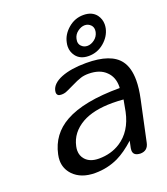

<svg xmlns="http://www.w3.org/2000/svg" viewBox="-133 -810 783 902"><g transform="rotate(-20 259.0 -358.5)"><path d="M320.3 -622.1Q318.8 -615.7 318.8 -610.4Q318.8 -596.2 327.6 -586.9Q339.8 -573.7 357.9 -573.7Q376 -573.7 393.6 -586.9Q411.1 -600.1 416 -622.1Q417 -627.4 417 -632.3Q417 -646.5 408.2 -656.2Q395.5 -669.4 377.9 -669.4Q360.4 -669.4 342.5 -656.2Q324.7 -643.1 320.3 -622.1ZM271.5 -622.1Q279.3 -660.2 312.5 -688.5Q345.7 -716.8 388.2 -716.8Q431.6 -716.8 453.1 -688.5Q468.3 -667.5 468.3 -641.6Q468.3 -632.3 466.3 -622.1Q458 -583.5 424.6 -555.2Q391.1 -526.9 347.7 -526.9Q305.2 -526.9 284.2 -555.2Q269 -575.7 269 -601.1Q269 -611.3 271.5 -622.1ZM335 -87.4Q400.4 -129.4 419.9 -221.2L430.7 -279.3Q401.4 -281.7 375 -281.7Q281.2 -281.7 223.6 -249.5Q160.2 -213.4 146.5 -148.9Q144 -137.7 144 -127.9Q144 -101.6 160.6 -83Q183.1 -57.6 228 -57.6Q288.6 -57.6 335 -87.4ZM491.2 -441.9Q517.6 -406.2 517.6 -343.8Q517.6 -304.2 506.8 -253.9L463.4 -50.8Q455.6 -13.2 418 -13.2L409.7 -14.2Q383.3 -18.1 383.3 -42Q383.3 -46.9 384.3 -52.7L391.6 -87.4Q345.2 -45.4 303.7 -25.4Q250 0 188 0Q117.7 0 79.1 -40.5Q50.3 -71.3 50.3 -112.3Q50.3 -126.5 53.7 -142.1Q73.7 -236.3 157.7 -283.2Q251.5 -335.9 432.1 -335.9Q432.6 -340.3 432.6 -344.7Q432.6 -390.6 403.8 -418.5Q373.5 -449.2 316.4 -449.2Q294.4 -449.2 277.8 -443.8Q261.2 -439 225.6 -421.4Q196.3 -407.2 187 -403.8Q177.2 -400.4 166.5 -400.4Q154.3 -400.4 149.4 -403.8Q142.1 -408.7 142.1 -419.4Q142.1 -423.3 143.1 -427.7Q150.4 -461.4 198.7 -481Q247.6 -500.5 323.2 -500.5Q448.7 -500.5 491.2 -441.9Z"/></g></svg>

Font: inglobal
Style: Italic
Weight: 400
Italic angle: -12°
Designer: Andrey Kochetov, Denis Davydov, Evgeny Yurtaev
Foundry: inglobal
Version: Version 1.00 September 25, 2014, initial release